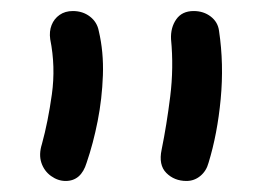

<svg xmlns="http://www.w3.org/2000/svg" viewBox="-20 -737 485 348"><path d="M318 -409Q296 -409 281.5 -423.5Q267 -438 273 -466Q282 -510 288.5 -562Q295 -614 290 -666Q289 -687 299.5 -702Q310 -717 331 -717Q349 -717 362 -707Q375 -697 377 -681Q386 -621 380 -557.5Q374 -494 358 -442Q354 -427 343 -418Q332 -409 318 -409ZM99 -409Q85 -409 72.5 -418Q60 -427 55 -442Q50 -457 56 -476Q67 -516 74 -566Q81 -616 71 -666Q69 -680 73.5 -691.5Q78 -703 88 -710Q98 -717 112 -717Q130 -717 143 -707Q156 -697 159 -681Q168 -643 166.5 -600.5Q165 -558 157 -517.5Q149 -477 137 -442Q127 -409 99 -409Z"/></svg>

Font: Shantell Sans
Style: Regular
Weight: 400
Designer: Stephen Nixon, Anya Danilova, Shantell Martin
Foundry: Arrow Type
Version: Version 1.008;[ac192a2d6]